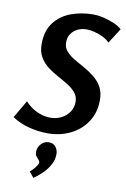

<svg xmlns="http://www.w3.org/2000/svg" viewBox="-145 -807 763 1161"><g transform="rotate(10 236.5 -226.0)"><path d="M333 -744Q359 -744 392.5 -736.5Q426 -729 458 -715.5Q490 -702 509 -684L450 -592Q435 -609 409.5 -621.5Q384 -634 357 -641Q330 -648 307 -648Q279 -648 254 -636.5Q229 -625 213.5 -603Q198 -581 198 -550Q198 -518 217 -496Q236 -474 266 -456Q296 -438 329 -420Q362 -402 392 -378.5Q422 -355 441 -322Q460 -289 460 -240Q460 -163 422 -106Q384 -49 321 -18.5Q258 12 183 12Q127 12 69 -2.5Q11 -17 -36 -49L27 -157Q47 -135 72 -118.5Q97 -102 125.5 -93Q154 -84 184 -84Q219 -84 249 -99Q279 -114 298 -141Q317 -168 317 -204Q317 -237 298 -260Q279 -283 249 -301.5Q219 -320 185.5 -338Q152 -356 122 -379Q92 -402 73 -434.5Q54 -467 54 -514Q54 -595 93 -646Q132 -697 195.5 -720.5Q259 -744 333 -744ZM200 64Q229 64 243.5 83Q258 102 258 128Q258 160 242 190.5Q226 221 200 247Q174 273 145 292L117 258Q126 251 137 239Q148 227 156 215Q164 203 164 195Q164 186 156.5 178.5Q149 171 141.5 161Q134 151 134 134Q134 106 154 85Q174 64 200 64Z"/></g></svg>

Font: Rosario
Style: Italic
Weight: 400
Italic angle: -8.05°
Designer: Hector Gatti
Foundry: Omnibus Type
Version: Version 1.201